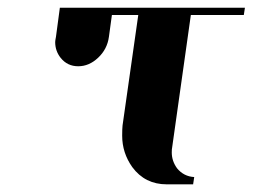

<svg xmlns="http://www.w3.org/2000/svg" viewBox="-20 -481 659 501"><path d="M124 -371.1Q124 -375 126 -384.8L136.2 -460.9H619.1L616.2 -441.9H478L429.2 -96.2Q428.2 -92.3 428.2 -83Q428.2 -61 441.9 -42Q459.5 -20.5 486.8 -19L483.9 0H415Q358.4 0 325.2 -44.9Q298.8 -82 298.8 -127Q298.8 -145 299.8 -153.8L340.8 -441.9H272L264.2 -384.8Q259.8 -352.5 235.8 -330.1Q212.4 -308.1 184.1 -308.1Q155.8 -308.1 138.2 -330.1Q124 -348.1 124 -371.1Z"/></svg>

Font: Hjet
Style: Italic
Weight: 400
Designer: T. Christopher White
Version: Version 1.2